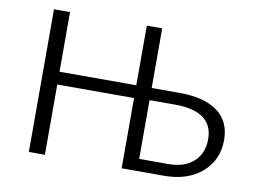

<svg xmlns="http://www.w3.org/2000/svg" viewBox="-73 -765 1168 872"><g transform="rotate(10 511.5 -329.0)"><path d="M737 -383Q851 -383 912 -338Q973 -293 973 -207Q973 -115 907 -57.5Q841 0 731 0H537V-324H183V0H109V-658H183V-383H537V-658H608V-383ZM742 -56Q817 -56 859 -94.5Q901 -133 901 -198Q901 -327 725 -327H608V-56Z"/></g></svg>

Font: EauTestInfant
Style: Regular
Weight: 400
Designer: Christian Thalmann (Catharsis Fonts)
Version: Version 0.001;PS 000.001;hotconv 1.0.88;makeotf.lib2.5.64775